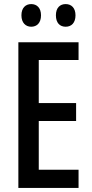

<svg xmlns="http://www.w3.org/2000/svg" viewBox="-20 -921 449 941"><path d="M85 -846C85 -809 106 -790 133 -790C161 -790 181 -809 181 -846C181 -882 161 -901 133 -901C106 -901 85 -883 85 -846ZM254 -846C254 -809 273 -790 302 -790C330 -790 350 -809 350 -846C350 -882 330 -901 302 -901C274 -901 254 -883 254 -846ZM365 0V-89H170V-328H353V-416H170V-627H365V-714H70V0Z"/></svg>

Font: Noto Sans Lao ExtraCondensed Medium
Style: Regular
Weight: 500
Width: 2
Designer: Monotype Design Team
Foundry: Monotype Imaging Inc.
Version: Version 2.003